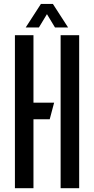

<svg xmlns="http://www.w3.org/2000/svg" viewBox="-20 -984 492 1004"><path d="M58 0V-800H155V-447H263L240 -360.5H155V0ZM297 0V-800H394V0ZM114.5 -840.5 194 -963.5H256.5L336 -840.5H267.5L225.5 -910L183.5 -840.5Z"/></svg>

Font: Big Shoulders Stencil Text SemiBold
Style: Regular
Weight: 600
Designer: Patric King
Foundry: XO Type Co
Version: Version 1.000